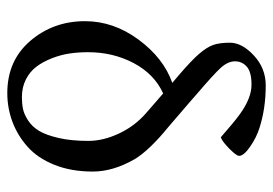

<svg xmlns="http://www.w3.org/2000/svg" viewBox="-131 -607 748 526"><g transform="rotate(90 243.0 -344.0)"><path d="M207 -442 187 -459Q146 -494 127.5 -515.5Q109 -537 103 -554.5Q97 -572 97 -600Q97 -633 132 -665.5Q167 -698 214 -698Q277 -698 330 -681Q356 -673 381.5 -655.5Q407 -638 407 -625Q407 -620 397 -608.5Q387 -597 375 -587Q363 -577 356 -575Q315 -611 293 -627Q249 -659 212 -659Q177 -659 162.5 -646Q148 -633 148 -614Q148 -594 166.5 -574Q185 -554 239 -508Q250 -498 256 -493L327 -432Q392 -379 416 -339Q450 -280 450 -224Q450 -165 431.5 -119Q413 -73 382 -45.5Q351 -18 313.5 -4Q276 10 235 10Q146 10 92 -53Q38 -116 38 -203Q38 -281 88.5 -349.5Q139 -418 207 -442ZM289 -371 236 -417Q183 -393 153 -336.5Q123 -280 123 -211Q123 -185 126.5 -161Q130 -137 139.5 -112.5Q149 -88 162.5 -70Q176 -52 197.5 -41Q219 -30 246 -30Q264 -30 278.5 -33Q293 -36 310 -47Q327 -58 338.5 -77Q350 -96 358 -130.5Q366 -165 366 -212Q366 -253 345.5 -296.5Q325 -340 289 -371Z"/></g></svg>

Font: Libertinus Sans
Style: Regular
Weight: 400
Designer: Philipp H. Poll
Foundry: Khaled Hosny
Version: Version 6.1